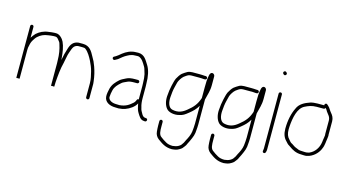

<svg xmlns="http://www.w3.org/2000/svg" viewBox="-90 -1013 2885 1581"><g transform="rotate(15 1352.5 -222.5)"><path d="M64 -484C56.1 -484 50 -477.9 50 -470V-31C50 -27 54.7 -26.3 64 -29C73.3 -26.3 78 -27 78 -31V-273C78 -280.3 78.3 -287 79 -293C84.4 -320.1 87.1 -339.8 100 -360C108.5 -373.4 116.4 -386.9 128 -397C150.6 -417.1 176.3 -430.8 214 -435C229.4 -436.5 241.3 -440 259 -440H273C285.7 -440 293.8 -431.9 302 -421C315.3 -405.3 316.8 -404 322 -385C333.9 -349.3 342 -305.2 342 -258C342.7 -251.3 343 -243 343 -233V-41C343 -38.3 347.7 -38 357 -40C366.3 -38 371 -38.3 371 -41V-52C371 -62 371.3 -71.3 372 -80C376.5 -139 381.5 -196.5 395 -247C402.3 -276.1 406.3 -316.7 416 -341C429.2 -374 432.6 -407.8 474 -413H508C521.9 -413 530.9 -412.8 539 -406C564.4 -386.2 585 -350 600 -320C611 -298 624.9 -265.5 631 -239.5C637.9 -210 647 -177.2 647 -143V-23C647 -15.3 654 -9 661.5 -9C669 -9 675 -15.3 675 -23V-144C675 -150.7 674.3 -157.3 673 -164C668 -209.4 658.1 -248.4 645 -285C634 -315.7 624.9 -335.2 609 -361C588.3 -399.7 566.3 -441 508 -441H471C426.3 -436.5 407.3 -406.7 396 -369C385.8 -338.3 376.9 -303.9 370 -266C370 -271.3 369.7 -277 369 -283C365.4 -330.3 357.8 -378.8 341 -414.5C330.8 -436.2 304.1 -468 273 -468H259C240.1 -468 228.1 -464.9 211 -463C168.1 -459.1 134.5 -440.9 109 -418C96.5 -405.5 88.4 -392.8 78 -378V-470C78 -477.9 71.9 -484 64 -484Z M1023 -271H996C967.2 -271 942.7 -267.2 924 -257C908.4 -248.3 887.1 -240.1 874 -228C848 -204.3 824.3 -179.5 814 -141C810.2 -126.8 802 -86.4 805 -70C808.7 -25.6 851.5 -4 900 -4C908.7 -3.3 918 -3 928 -3C947.7 -4.3 967.2 -7.6 983.5 -13.5C1019.2 -26.3 1057.4 -51.7 1074 -85L1076 -73C1079.7 -54.7 1084.2 -34.5 1092 -19L1100 -5C1113.2 14.9 1126.4 43 1159 43L1166 44C1182.6 44 1186.2 16 1168 16L1161 15C1146.8 15 1138.1 4.1 1132 -5C1125.4 -18.3 1117 -29 1112 -44L1108 -60C1100.7 -81.9 1098 -108.9 1098 -136V-233C1098 -242.3 1097.7 -251.7 1097 -261C1097 -318.3 1086.5 -373.1 1063 -410C1040.6 -443.6 1022.4 -488 967 -488C958.3 -488 950 -487.7 942 -487C934 -487 925.7 -486 917 -484C874.6 -474.9 844.3 -451.2 816 -427L802 -417C796.7 -412.8 789 -408.5 782 -405C765.7 -396.8 779 -371.8 796 -381C803.7 -385.4 811.3 -389.2 819 -394C837.9 -409.8 861.4 -429.7 884 -441L902 -450C914.2 -454.9 928.8 -459 944 -459C951.3 -459.7 959 -460 967 -460C973 -460 977.3 -459.7 980 -459C1009.5 -447.2 1023.2 -421.3 1039 -395C1046.9 -384.5 1052.1 -365.3 1056 -351L1062 -331C1066.3 -309.4 1069 -286.5 1069 -261C1069.7 -251.7 1070 -242.3 1070 -233V-117C1062.7 -119 1057.7 -116.3 1055 -109L1050 -98C1047.3 -92.7 1043.3 -87.3 1038 -82C1008.6 -55.5 980.3 -35 928 -31C918 -31 909 -31.3 901 -32C868.9 -32 836 -44.7 832 -73C832 -87.8 837.5 -121.6 841 -133C848.8 -166.7 870.8 -187 893 -207C903.2 -218.5 923.6 -225.3 937 -232C950.8 -240.6 973.9 -243 996 -243H1023C1030.1 -243 1037 -249.6 1037 -257C1037 -264.4 1030.1 -271 1023 -271Z M1621 -388V-461C1621 -472.6 1612.7 -481.6 1603 -484C1586.3 -485.9 1579 -470.7 1577 -457C1569.8 -424.6 1569 -392.5 1569 -354V-263C1549.9 -205.7 1523.9 -176.1 1480 -141C1447.8 -114.2 1411 -94.5 1357 -108C1324.5 -117.3 1313.7 -160.5 1317 -203C1319.4 -233.9 1322.1 -264.3 1329 -290L1337 -322C1339 -332 1342 -341 1346 -349C1359 -373.1 1371.6 -390.6 1394 -404C1407.8 -413.7 1418.5 -420 1440 -420H1504C1515.4 -421.4 1532.4 -418 1545 -418H1554C1561.7 -418 1568 -424 1568 -431.5C1568 -439 1561.7 -446 1554 -446H1545C1531.5 -446 1514.7 -449.2 1502 -448H1440C1423.8 -448 1408.6 -444.9 1398 -439C1385.8 -432 1368.6 -421.5 1357 -412C1342 -398.3 1331.7 -380.7 1321 -362C1312.2 -343.1 1307.8 -320.3 1302 -297C1295.2 -267.9 1291.4 -238.2 1289 -204C1286 -161.9 1297.6 -124.5 1316 -103C1333.9 -79.1 1384.1 -68.3 1425 -80C1457.1 -86.9 1468.7 -95.9 1498 -119C1532.1 -146.6 1548.4 -162.7 1569 -197V-45C1569 -19 1566.3 1.3 1564 24C1561 51.3 1544.2 85.4 1533 105C1528.4 113.1 1525.7 122.1 1521 130C1510.3 146.1 1506.2 155.5 1487.5 166C1470.4 175.6 1459.4 176.9 1438 180C1414.1 180 1395 175.3 1380 166.5C1364 157.2 1344.6 145.7 1331 134C1308.7 119.2 1308 84.9 1308 48V10C1308 2.9 1301.4 -4 1294 -4C1286.6 -4 1280 2.9 1280 10V48C1280 67.2 1281.6 82.9 1283 100C1285 125.9 1298 144.5 1314 157C1348.2 181.4 1380.4 208 1439 208C1466.4 205 1480.6 203.4 1502 190C1520.7 179 1524.8 173.2 1535 159L1545 145C1549.6 135.9 1553.1 126.1 1558 118L1565 104L1577 77C1586.2 54.1 1588.1 49.6 1592 28L1594 6C1595.5 -10.2 1597 -26.4 1597 -45V-258C1607.6 -305.9 1621 -335 1621 -388Z M2062 -388V-461C2062 -472.6 2053.7 -481.6 2044 -484C2027.3 -485.9 2020 -470.7 2018 -457C2010.8 -424.6 2010 -392.5 2010 -354V-263C1990.9 -205.7 1964.9 -176.1 1921 -141C1888.8 -114.2 1852 -94.5 1798 -108C1765.5 -117.3 1754.7 -160.5 1758 -203C1760.4 -233.9 1763.1 -264.3 1770 -290L1778 -322C1780 -332 1783 -341 1787 -349C1800 -373.1 1812.6 -390.6 1835 -404C1848.8 -413.7 1859.5 -420 1881 -420H1945C1956.4 -421.4 1973.4 -418 1986 -418H1995C2002.7 -418 2009 -424 2009 -431.5C2009 -439 2002.7 -446 1995 -446H1986C1972.5 -446 1955.7 -449.2 1943 -448H1881C1864.8 -448 1849.6 -444.9 1839 -439C1826.8 -432 1809.6 -421.5 1798 -412C1783 -398.3 1772.7 -380.7 1762 -362C1753.2 -343.1 1748.8 -320.3 1743 -297C1736.2 -267.9 1732.4 -238.2 1730 -204C1727 -161.9 1738.6 -124.5 1757 -103C1774.9 -79.1 1825.1 -68.3 1866 -80C1898.1 -86.9 1909.7 -95.9 1939 -119C1973.1 -146.6 1989.4 -162.7 2010 -197V-45C2010 -19 2007.3 1.3 2005 24C2002 51.3 1985.2 85.4 1974 105C1969.4 113.1 1966.7 122.1 1962 130C1951.3 146.1 1947.2 155.5 1928.5 166C1911.4 175.6 1900.4 176.9 1879 180C1855.1 180 1836 175.3 1821 166.5C1805 157.2 1785.6 145.7 1772 134C1749.7 119.2 1749 84.9 1749 48V10C1749 2.9 1742.4 -4 1735 -4C1727.6 -4 1721 2.9 1721 10V48C1721 67.2 1722.6 82.9 1724 100C1726 125.9 1739 144.5 1755 157C1789.2 181.4 1821.4 208 1880 208C1907.4 205 1921.6 203.4 1943 190C1961.7 179 1965.8 173.2 1976 159L1986 145C1990.6 135.9 1994.1 126.1 1999 118L2006 104L2018 77C2027.2 54.1 2029.1 49.6 2033 28L2035 6C2036.5 -10.2 2038 -26.4 2038 -45V-258C2048.6 -305.9 2062 -335 2062 -388Z M2170 -462V6C2170 19.9 2160.8 37.2 2176.5 41.5C2194.2 46.3 2198 20.9 2198 6V-462C2198 -469.9 2191.9 -476 2184 -476C2176.1 -476 2170 -469.9 2170 -462ZM2166 -629C2172.6 -622.4 2180 -617 2189 -626C2198 -635 2192.6 -642.4 2186 -649C2172.7 -662.3 2152.7 -642.3 2166 -629Z M2656 -231C2655.3 -235 2655 -239 2655 -243V-355C2655 -384 2642.3 -404.9 2628 -421C2612.8 -438.3 2606.9 -455.8 2590 -471L2581 -479C2570.7 -489.3 2556.1 -479.4 2558 -466H2501C2480 -466 2456.1 -463.4 2440 -458C2396 -443.3 2352.7 -420.7 2336 -379C2312.3 -331.7 2298 -269.3 2298 -199C2298 -152.9 2309.9 -123.1 2333 -100C2342.8 -90.2 2350.4 -78.3 2363 -72L2375 -64C2402.9 -44.1 2433.1 -26 2480 -26C2489.3 -25.3 2496.3 -25 2501 -25H2515C2520.3 -25 2526 -26 2532 -28C2576.5 -37.9 2614 -73.1 2631.5 -110.5C2635.8 -119.8 2643.8 -139 2645 -151C2646.4 -160.9 2650 -173.5 2650 -184C2651.1 -193.1 2656 -222.2 2656 -231ZM2622 -188C2622 -186 2621.3 -180.3 2620 -171C2613.4 -117.9 2582.1 -75.3 2539 -58C2532.3 -56.9 2522.3 -53 2515 -53H2501C2496.3 -53 2489.7 -53.3 2481 -54C2472.3 -54 2466.3 -54.3 2463 -55L2451 -57C2442.8 -59.7 2423.5 -67.7 2416 -71.5C2401.3 -78.8 2390.9 -89.4 2376 -96C2366.6 -101.7 2361.1 -111.9 2353 -120C2334.9 -138.1 2326 -162.9 2326 -199.5C2326 -207.8 2326.3 -216.3 2327 -225C2332.3 -299.2 2348.3 -384.6 2403 -412C2431.6 -426.3 2458.7 -438 2501 -438H2560C2566.7 -438 2571.3 -441.7 2574 -449C2582.8 -440.2 2586.8 -433.1 2593 -422C2605.7 -402.9 2627 -386.9 2627 -355V-243C2627 -238.3 2627.3 -233.7 2628 -229C2628 -220.6 2622.8 -194.6 2622 -188Z"/></g></svg>

Font: HoneyBee
Style: XLit
Weight: 200
Foundry: Cannot Into Space Fonts
Version: Version 0.89